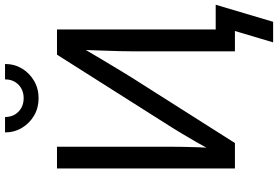

<svg xmlns="http://www.w3.org/2000/svg" viewBox="-196 -784 1136 785"><g transform="rotate(-90 372.5 -392.0)"><path d="M644 0H554.7V-420.4Q554.7 -439 555.4 -471.4Q556.2 -503.9 557.9 -548.8Q559.6 -593.8 561.5 -649.9L573.2 -631.8Q543 -580.6 518.8 -539.8Q494.6 -499 476.3 -469Q458 -439 445.8 -419.4L179.7 0H75.7V-727.5H164.6V-263.2Q164.6 -246.1 164.1 -214.6Q163.6 -183.1 162.4 -147.7Q161.1 -112.3 159.2 -83L149.9 -96.7Q166.5 -127.4 183.8 -158Q201.2 -188.5 216.8 -214.1Q232.4 -239.7 242.2 -255.9L541 -727.5H644ZM362.8 -802.7Q323.7 -802.7 292.2 -821Q260.7 -839.4 241.9 -870.6Q223.1 -901.9 223.1 -939.9H286.1Q286.1 -906.2 307.9 -885Q329.6 -863.8 363.3 -863.8Q396.5 -863.8 418.2 -885Q439.9 -906.2 439.9 -939.9H502.9Q502.9 -901.9 484.4 -870.8Q465.8 -839.8 434.1 -821.3Q402.3 -802.7 362.8 -802.7ZM591.3 156.2 637.7 0H606.4V-78.6H745.1L675.3 156.2Z"/></g></svg>

Font: Inter 28pt
Style: Regular
Weight: 400
Designer: Rasmus Andersson
Foundry: rsms
Version: Version 4.001;git-66647c0bb